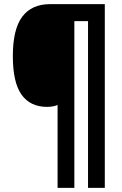

<svg xmlns="http://www.w3.org/2000/svg" viewBox="-20 -780 587 927"><path d="M486 127H405V-678H339V127H258V-273Q236 -264 207 -264Q126 -264 84 -323Q42 -382 42 -509Q42 -639 87.5 -699.5Q133 -760 222 -760H486Z"/></svg>

Font: Noto Sans Lao Condensed ExtraBold
Style: Regular
Weight: 800
Width: 3
Designer: Monotype Design Team
Foundry: Monotype Imaging Inc.
Version: Version 2.003; ttfautohint (v1.8.4.7-5d5b)